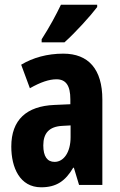

<svg xmlns="http://www.w3.org/2000/svg" viewBox="-20 -786 509 816"><path d="M393 -756V-766H239C218 -722 191 -672 157 -619V-606H254C302 -649 366 -720 393 -756ZM249 -558C181 -558 120 -541 70 -511L107 -411C153 -437 189 -449 220 -449C261 -449 279 -421 279 -364V-343L211 -340C93 -335 28 -277 28 -163C28 -74 64 10 155 10C220 10 258 -17 291 -73H294L316 0H415V-363C415 -492 356 -558 249 -558ZM244 -251 280 -253V-203C280 -139 251 -98 212 -98C181 -98 164 -121 164 -168C164 -221 190 -248 244 -251Z"/></svg>

Font: Noto Sans Oriya ExtCond Bold
Style: Bold
Weight: 700
Width: 2
Designer: Amélie Bonet and Sol Matas
Foundry: Google LLC
Version: Version 2.006